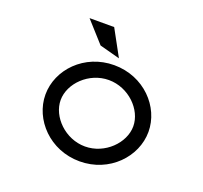

<svg xmlns="http://www.w3.org/2000/svg" viewBox="-137 -958 1192 1128"><g transform="rotate(20 459.5 -394.5)"><path d="M391 -800H237L353 -671L480 -637ZM469 -497C593 -497 696 -394 696 -290C696 -186 593 -82 469 -82C345 -82 242 -186 242 -290C242 -394 345 -497 469 -497ZM469 11C655 11 791 -134 791 -290C791 -446 655 -590 469 -590C283 -590 147 -446 147 -290C147 -134 283 11 469 11Z"/></g></svg>

Font: Charger Monospace
Style: Regular
Weight: 400
Designer: Jasper
Foundry: Cannot Into Space Fonts
Version: Version 0.980